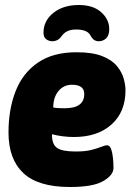

<svg xmlns="http://www.w3.org/2000/svg" viewBox="-20 -740 537 768"><path d="M260 8Q132 8 73 -48Q14 -104 14 -210Q14 -303 42.5 -375.5Q71 -448 131.5 -489.5Q192 -531 286 -531Q350 -531 389 -515.5Q428 -500 448 -475.5Q468 -451 475 -425Q482 -399 482 -379Q482 -292 426 -242Q370 -192 276 -192Q231 -192 188 -203V-199Q188 -163 208 -148.5Q228 -134 283 -134Q322 -134 346.5 -140.5Q371 -147 386 -153Q401 -159 408 -159Q419 -159 424.5 -143.5Q430 -128 432 -106.5Q434 -85 434 -68Q434 -40 393.5 -16Q353 8 260 8ZM239 -307Q317 -307 317 -364Q317 -401 268 -401Q235 -401 214 -376Q193 -351 193 -310Q204 -308 216 -307.5Q228 -307 239 -307ZM295 -720Q353 -720 385 -691Q417 -662 417 -624Q417 -598 404.5 -586.5Q392 -575 375 -575Q365 -575 357 -580Q349 -585 342 -598Q334 -612 319 -617Q304 -622 285 -622Q265 -622 251 -616Q237 -610 226 -595Q212 -575 189 -575Q176 -575 165 -583Q154 -591 154 -609Q154 -657 193.5 -688.5Q233 -720 295 -720Z"/></svg>

Font: Asap Semi Condensed Semi Condensed Black
Style: Italic
Weight: 900
Width: 4
Italic angle: -6°
Designer: Pablo Cosgaya
Foundry: Omnibus-Type
Version: Version 3.001; ttfautohint (v1.8.4.7-5d5b)